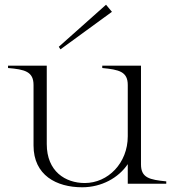

<svg xmlns="http://www.w3.org/2000/svg" viewBox="-20 -778 738 813"><path d="M328 15C410 15 482 -25 521 -83V0H684V-10C613 -17 577 -25 577 -82V-500H413V-490C484 -483 521 -475 521 -418V-201C521 -87 437 -3 339 -3C257 -3 178 -52 178 -168V-500H14V-490C85 -484 122 -475 122 -418V-162C122 -36 219 15 328 15ZM454 -728 429 -758 229 -580 236 -569Z"/></svg>

Font: Sprat Light
Style: Regular
Weight: 300
Designer: Ethan Nakache
Foundry: Collletttivo
Version: Version 2.000;Glyphs 3.2 (3217)